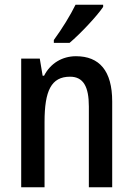

<svg xmlns="http://www.w3.org/2000/svg" viewBox="-20 -786 557 806"><path d="M413 -757V-766H297C275 -721 241 -666 206 -618V-606H272C316 -643 386 -717 413 -757ZM299 -550C242 -550 192 -521 165 -468H159L147 -540H69V0H167V-274C167 -405 195 -464 274 -464C330 -464 353 -422 353 -339V0H451V-360C451 -489 397 -550 299 -550Z"/></svg>

Font: Noto Sans Arabic Cond Med
Style: Regular
Weight: 500
Width: 3
Designer: Monotype Design Team, Nadine Chahine, Nizar Qandah and Khaled Hosny
Foundry: Monotype Imaging Inc.
Version: Version 2.012